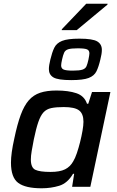

<svg xmlns="http://www.w3.org/2000/svg" viewBox="-20 -1005 629 1033"><path d="M204 8Q117 8 78 -21Q39 -50 39 -130Q39 -155 43.5 -187.5Q48 -220 57 -260Q73 -337 91.5 -387Q110 -437 135 -465.5Q160 -494 196 -506Q232 -518 284 -518Q348 -518 391 -503.5Q434 -489 448 -447H455L475 -510H574L466 0H368L379 -70H373Q343 -19 298.5 -5.5Q254 8 204 8ZM252 -80Q302 -80 330 -94Q358 -108 374 -137Q384 -153 393.5 -181Q403 -209 411 -241Q419 -273 424 -302Q429 -331 429 -350Q429 -393 405.5 -411Q382 -429 323 -429Q282 -429 256 -423.5Q230 -418 214 -400.5Q198 -383 186 -348Q174 -313 162 -255Q155 -219 150.5 -192.5Q146 -166 146 -147Q146 -103 170 -91.5Q194 -80 252 -80ZM363 -574Q292 -574 267.5 -588.5Q243 -603 243 -633Q243 -653 251 -685Q260 -723 272 -748Q284 -773 314 -785Q344 -797 407 -797Q479 -797 503.5 -782Q528 -767 528 -737Q528 -726 526 -713.5Q524 -701 520 -685Q511 -646 499 -621.5Q487 -597 457 -585.5Q427 -574 363 -574ZM372 -625Q408 -625 424 -630.5Q440 -636 445.5 -649Q451 -662 456 -685Q458 -696 459.5 -704Q461 -712 461 -718Q461 -734 448 -739.5Q435 -745 398 -745Q363 -745 347 -740Q331 -735 325 -721.5Q319 -708 314 -685Q309 -663 309 -653Q309 -637 322 -631Q335 -625 372 -625ZM312 -843 313 -848 444 -985H559L558 -980L393 -843Z"/></svg>

Font: Saira Medium
Style: Italic
Weight: 500
Italic angle: -12°
Designer: Hector Gatti with collaboration of the Omnibus-Type team
Foundry: Omnibus-Type
Version: Version 1.100; ttfautohint (v1.8.3)